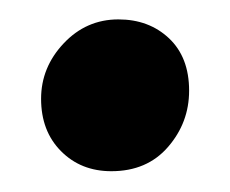

<svg xmlns="http://www.w3.org/2000/svg" viewBox="-20 -164 231 193"><path d="M91.9 8.1Q61.3 8.1 41.3 -12.1Q21.3 -32.2 21.3 -64.7Q21.3 -96.3 44 -120.4Q66.7 -144.5 99 -144.5Q129.7 -144.5 149.9 -125.5Q170.1 -106.4 170.1 -72.9Q170.1 -40.8 149 -16.4Q127.9 8.1 91.9 8.1Z"/></svg>

Font: Faustina Light
Style: Regular
Weight: 300
Designer: Alfonso Garcia
Foundry: http://www.omnibus-type.com
Version: Version 1.200